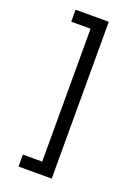

<svg xmlns="http://www.w3.org/2000/svg" viewBox="-170 -851 755 1055"><g transform="rotate(20 207.5 -323.5)"><path d="M81 65H194V-712H81V-782H275V135H81Z"/></g></svg>

Font: hexlbangla05
Style: Book
Weight: 400
Designer: Jelle Bosma - Monotype Design Team
Foundry: Monotype Imaging Inc.
Version: Version 2.003